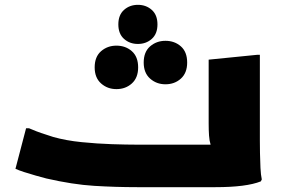

<svg xmlns="http://www.w3.org/2000/svg" viewBox="-20 -775 1168 795"><path d="M88 -244H100Q111 -239 130.5 -231.5Q150 -224 169.5 -218Q189 -212 200 -208Q253 -193 317.5 -186.5Q382 -180 443.5 -178Q505 -176 548 -176H852Q847 -192 845.5 -214Q844 -236 844 -264V-528L1044 -548H1056V-192Q1056 -172 1056.5 -141Q1057 -110 1058.5 -80Q1060 -50 1064 -32L1060 -24Q1000 0 872 0H548Q458 0 369.5 -5.5Q281 -11 172 -36Q153 -41 128 -48Q103 -55 80 -62.5Q57 -70 44 -76ZM551 -593Q517 -593 493.5 -614Q470 -635 470 -674Q470 -713 493.5 -734Q517 -755 551 -755Q585 -755 608.5 -734Q632 -713 632 -674Q632 -635 608.5 -614Q585 -593 551 -593ZM665 -426Q628 -426 601.5 -449.5Q575 -473 575 -516Q575 -560 601.5 -583Q628 -606 665 -606Q703 -606 729 -583Q755 -560 755 -516Q755 -473 729 -449.5Q703 -426 665 -426ZM462 -406Q425 -406 398.5 -429.5Q372 -453 372 -496Q372 -540 398.5 -563Q425 -586 462 -586Q500 -586 526 -563Q552 -540 552 -496Q552 -453 526 -429.5Q500 -406 462 -406Z"/></svg>

Font: Kufam Black
Style: Regular
Weight: 900
Designer: Wael Morcos, Artur Schmal
Foundry: Original Type
Version: Version 1.301; ttfautohint (v1.8.3)